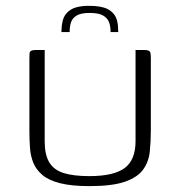

<svg xmlns="http://www.w3.org/2000/svg" viewBox="-20 -630 613 653"><path d="M493 -188Q493 -150 489.5 -115Q486 -80 467 -53.5Q448 -27 405 -12Q362 3 284 3Q223 3 184 -7Q145 -17 124 -35Q103 -53 93.5 -76Q84 -99 82 -127Q80 -155 80 -184V-429Q80 -442 80.5 -448.5Q81 -455 86.5 -457.5Q92 -460 102 -460H132V-149Q132 -104 147.5 -78Q163 -52 196.5 -41.5Q230 -31 284 -31Q367 -31 404 -58.5Q441 -86 441 -150V-460H470Q481 -460 486 -457.5Q491 -455 492 -448.5Q493 -442 493 -429ZM189 -521V-526Q190 -564 203.5 -581.5Q217 -599 239 -605Q261 -611 287 -610Q313 -610 334 -604Q355 -598 368.5 -580.5Q382 -563 382 -525V-521H356V-525Q356 -540 351 -554Q346 -568 331 -577Q316 -586 285 -586Q255 -586 240.5 -577Q226 -568 221.5 -554Q217 -540 217 -525V-521Z"/></svg>

Font: Genos Light
Style: Regular
Weight: 300
Designer: Robert E. Leuschke
Foundry: Robert E. Leuschke
Version: Version 1.010